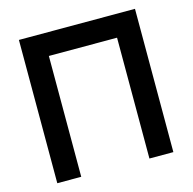

<svg xmlns="http://www.w3.org/2000/svg" viewBox="-105 -826 935 932"><g transform="rotate(-15 362.0 -360.0)"><path d="M70 -720H653.3V0H533V-607.2H190.3V0H70Z"/></g></svg>

Font: Tap Sans
Style: Regular
Weight: 400
Designer: Tap Payments
Foundry: Tap Payments
Version: Version 1.001;Glyphs 3.1.2 (3151)